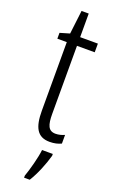

<svg xmlns="http://www.w3.org/2000/svg" viewBox="-169 -696 571 956"><g transform="rotate(20 117.0 -218.0)"><path d="M172 -38C133 -38 123 -67 123 -126V-486H217V-532H123V-657H85L70 -532L19 -517V-486H69V-123C69 -35 92 10 158 10C183 10 202 5 219 -3V-49C206 -43 189 -38 172 -38ZM194 71V61H137C133 101 113 174 100 210V221H130C157 178 181 118 194 71Z"/></g></svg>

Font: Noto Sans Gurmukhi UI ExtraCondensed Light
Style: Regular
Weight: 300
Width: 2
Designer: Jelle Bosma - Monotype Design Team
Foundry: Monotype Imaging Inc.
Version: Version 2.004